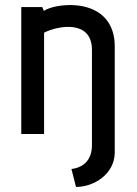

<svg xmlns="http://www.w3.org/2000/svg" viewBox="-20 -529 540 758"><path d="M343 45C343 135 262 138 262 138C262 138 280 208 280 209C353 209 432 157 433 74V-346C433 -422 398 -468 348 -491C281 -522 186 -508 153 -486L147 -501H64V0H154V-400C211 -429 343 -451 343 -332Z"/></svg>

Font: Advent Pro
Style: SemiBold
Weight: 600
Designer: Andreas Kalpakidis
Foundry: Andreas Kalpakidis
Version: Version 2.002 2008